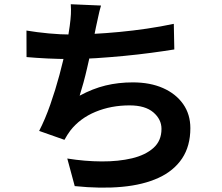

<svg xmlns="http://www.w3.org/2000/svg" viewBox="-20 -823 1040 898"><path d="M452.5 -797.1Q444.6 -770.8 439.5 -745.2Q434.5 -719.6 428.6 -695.2Q423.8 -671.2 417.5 -640.2Q411.1 -609.1 403.4 -574.7Q395.6 -540.2 387.5 -504.9Q379.4 -469.5 370.4 -436.5Q361.4 -403.5 352.5 -375.5Q414 -408.7 473.9 -423.2Q533.9 -437.7 601 -437.7Q682.4 -437.7 742.6 -411Q802.7 -384.4 836.5 -336.4Q870.3 -288.4 870.3 -223.7Q870.3 -140 831.8 -82.1Q793.2 -24.2 721.7 8.7Q650.1 41.6 550.7 50.8Q451.4 60 329.5 47.4L294.7 -81.6Q377.1 -68.3 455.7 -68Q534.4 -67.6 597.4 -82.6Q660.4 -97.7 697.8 -131.2Q735.3 -164.8 735.3 -220.3Q735.3 -264.9 697.2 -297.5Q659.1 -330.1 586 -330.1Q499.4 -330.1 426.8 -300Q354.1 -269.9 309.2 -212.6Q301.5 -202.1 295.1 -192.2Q288.7 -182.2 281.4 -169L163.1 -210.7Q191.3 -265.3 215.3 -334Q239.3 -402.6 258.1 -472.6Q276.9 -542.5 289.1 -603.1Q301.4 -663.6 306.2 -702.3Q310.5 -734.1 311.6 -756.4Q312.8 -778.6 311 -803.2ZM103.8 -680.1Q152 -672 208 -666.7Q264 -661.5 310.9 -661.5Q358.9 -661.5 416.6 -664.5Q474.3 -667.5 538.1 -673.5Q601.9 -679.5 666.7 -689Q731.5 -698.5 792.9 -711.5L795.3 -591.7Q747.4 -584 686.8 -575.9Q626.2 -567.8 560.3 -561.5Q494.3 -555.2 430.3 -551Q366.2 -546.9 311.9 -546.9Q254.5 -546.9 201.8 -549.5Q149.2 -552.1 104.1 -556.1Z"/></svg>

Font: Noto Sans KR Thin
Style: Regular
Weight: 100
Designer: Ryoko NISHIZUKA 西塚涼子 (kana, bopomofo & ideographs); Paul D. Hunt (Latin, Greek & Cyrillic); Sandoll Communications 산돌커뮤니
Foundry: Adobe
Version: Version 2.004-H2;hotconv 1.0.118;makeotfexe 2.5.65603